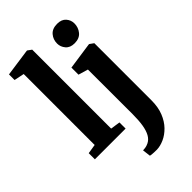

<svg xmlns="http://www.w3.org/2000/svg" viewBox="-310 -918 1259 1259"><g transform="rotate(-45 319.5 -288.0)"><path d="M86.5 -67.5V-725.5L16.5 -740V-792L207 -819H211.5L239 -799V-67L306 -57V0H21V-57ZM354 243Q342 243 329.2 242.5Q316.5 242 306.8 241Q297 240 293 238.5L286 182Q293 182 307.5 180Q322 178 337.5 170.5Q362.5 158.5 377.2 132Q392 105.5 398.8 63.8Q405.5 22 405.5 -34.5L405 -448.5L337.5 -468.5V-534L524.5 -561H529L557 -541V-10.5Q557 52 538 99.5Q519 147 488.2 178.5Q457.5 210 422 226Q386.5 242 354 243ZM464.5 -631.5Q424.5 -631.5 403.5 -656.2Q382.5 -681 382.5 -711.5Q382.5 -749.5 405.8 -776.5Q429 -803.5 474 -803.5H475Q515 -803.5 535.8 -779.8Q556.5 -756 556.5 -725.5Q556.5 -687.5 533.5 -659.5Q510.5 -631.5 465.5 -631.5Z"/></g></svg>

Font: Merriweather 36pt ExtraBold
Style: Regular
Weight: 800
Designer: Eben Sorkin
Foundry: Eben Sorkin
Version: Version 2.100